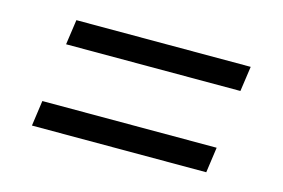

<svg xmlns="http://www.w3.org/2000/svg" viewBox="-50 -526 686 466"><g transform="rotate(15 293.0 -292.5)"><path d="M522 -367H84L93 -430H531ZM493 -155H55L64 -219H502Z"/></g></svg>

Font: Exo 2.0
Style: Italic
Weight: 400
Italic angle: -8°
Designer: Natanael Gama
Version: Version 1.001;PS 001.001;hotconv 1.0.70;makeotf.lib2.5.58329